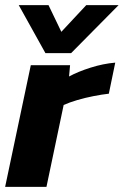

<svg xmlns="http://www.w3.org/2000/svg" viewBox="-26 -728 482 748"><path d="M151 -521 47 -708H163L213 -604L310 -708H436L251 -521ZM-6 0 94 -474H247L243 -430Q278 -449 327 -464.5Q376 -480 423 -484L398 -363Q371 -360 338 -353.5Q305 -347 274.5 -338Q244 -329 222 -319L155 0Z"/></svg>

Font: Kanit SemiBold
Style: Italic
Weight: 600
Italic angle: -12°
Designer: Katatrad Team
Foundry: CadsonDemak
Version: Version 2.000; ttfautohint (v1.8.3)